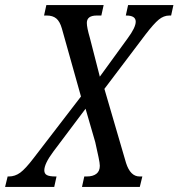

<svg xmlns="http://www.w3.org/2000/svg" viewBox="-58 -734 701 754"><path d="M623 -714 614 -673H607Q585 -673 565.5 -657Q546 -641 513 -598L352 -385L437 -94Q454 -41 490 -41H501L491 0H264L273 -41H283Q307 -41 320.5 -51.5Q334 -62 334 -83Q334 -93 329 -116.5Q324 -140 316 -176L278 -307L151 -138Q116 -91 116 -65Q116 -52 126 -46.5Q136 -41 160 -41H164L155 0H-38L-28 -41H-23Q1 -41 21.5 -56Q42 -71 74 -113L260 -355L185 -622Q177 -650 163 -661.5Q149 -673 126 -673H115L124 -714H349L340 -673H322Q283 -673 283 -644Q283 -626 295 -585L334 -433L443 -583Q475 -626 475 -649Q475 -673 438 -673H436L445 -714Z"/></svg>

Font: Noto Serif Cond
Style: Italic
Weight: 400
Width: 3
Italic angle: -12°
Designer: Monotype Design Team
Foundry: Monotype Imaging Inc.
Version: Version 1.001